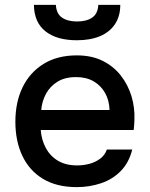

<svg xmlns="http://www.w3.org/2000/svg" viewBox="-20 -761 614 787"><path d="M295 6Q212 6 156 -28Q100 -62 71.5 -122.5Q43 -183 43 -262Q43 -342 72.5 -403Q102 -464 158.5 -499Q215 -534 295 -534Q356 -534 401 -511.5Q446 -489 475.5 -451Q505 -413 519 -366.5Q533 -320 531 -270Q531 -259 530 -249Q529 -239 528 -228H147Q150 -188 167.5 -155Q185 -122 217 -102.5Q249 -83 296 -83Q322 -83 346.5 -89.5Q371 -96 390.5 -110.5Q410 -125 418 -148H522Q509 -95 475.5 -60.5Q442 -26 394.5 -10Q347 6 295 6ZM149 -310H429Q428 -349 411 -379.5Q394 -410 364 -427.5Q334 -445 292 -445Q246 -445 215.5 -426Q185 -407 168.5 -376.5Q152 -346 149 -310ZM295 -596Q213 -596 166.5 -632.5Q120 -669 119 -741H209Q211 -705 234 -689Q257 -673 296 -673Q335 -673 358 -689Q381 -705 383 -741H473Q473 -694 451 -661.5Q429 -629 389.5 -612.5Q350 -596 295 -596Z"/></svg>

Font: Onest Medium
Style: Regular
Weight: 500
Designer: Dmitri Voloshin, Andrey Kudryavtsev
Foundry: Dmitri Voloshin, Andrey Kudryavtsev
Version: Version 1.000;gftools[0.9.33]